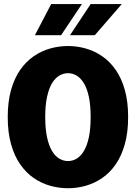

<svg xmlns="http://www.w3.org/2000/svg" viewBox="-20 -938 690 968"><path d="M323 11Q277 11 232.8 -1.5Q188.5 -14 150 -40.5Q111.5 -67 82 -109.2Q52.5 -151.5 35.8 -210.8Q19 -270 19 -348Q19 -425.5 35.8 -484.8Q52.5 -544 82 -586Q111.5 -628 150 -654.5Q188.5 -681 232.8 -693.5Q277 -706 323 -706Q368.5 -706 412.5 -693.5Q456.5 -681 495.2 -654.5Q534 -628 563.2 -586Q592.5 -544 609.2 -484.8Q626 -425.5 626 -348Q626 -270 609.2 -210.8Q592.5 -151.5 563.2 -109.2Q534 -67 495.2 -40.5Q456.5 -14 412.5 -1.5Q368.5 11 323 11ZM323 -126Q346 -126 366.5 -138.2Q387 -150.5 403 -177Q419 -203.5 428 -245.8Q437 -288 437 -348Q437 -407.5 428 -449.8Q419 -492 403 -518.2Q387 -544.5 366.5 -556.8Q346 -569 323 -569Q300 -569 279 -556.8Q258 -544.5 242.2 -518.2Q226.5 -492 217.2 -449.8Q208 -407.5 208 -348Q208 -288 217.2 -245.8Q226.5 -203.5 242.2 -177Q258 -150.5 279 -138.2Q300 -126 323 -126ZM333 -760.5 437 -917.5H594L458 -760.5ZM156 -760.5 238 -917.5H393L288 -760.5Z"/></svg>

Font: Trispace Thin ExtraBold
Style: Regular
Weight: 800
Version: Version 1.210